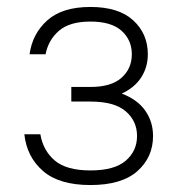

<svg xmlns="http://www.w3.org/2000/svg" viewBox="-20 -526 525 552"><path d="M240 -506Q321 -506 363 -467.5Q405 -429 405 -370Q405 -333 386 -303.5Q367 -274 330 -257Q375 -240 397.5 -208Q420 -176 420 -135Q420 -74 375 -34Q330 6 240 6Q150 6 103.5 -34.5Q57 -75 50 -140H96Q104 -93 137.5 -64.5Q171 -36 240 -36Q309 -36 341.5 -64Q374 -92 374 -135Q374 -178 341.5 -206Q309 -234 240 -234H185V-276H240Q300 -276 329.5 -302.5Q359 -329 359 -370Q359 -411 329.5 -437.5Q300 -464 240 -464Q180 -464 149.5 -437.5Q119 -411 111 -370H65Q73 -429 116 -467.5Q159 -506 240 -506Z"/></svg>

Font: PT Root UI Web Light
Style: Regular
Weight: 300
Designer: Vitaly Kuzmin
Foundry: ParaType Ltd.
Version: Version 1.000W